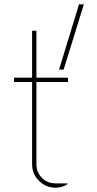

<svg xmlns="http://www.w3.org/2000/svg" viewBox="-20 -860 448 890"><path d="M368.8 -840 275 -537.5H253.8L346.2 -840ZM148.8 -717.5V-500H295V-480H148.8V-98.8Q148.8 -61.2 174.4 -35.6Q200 -10 237.5 -10H292.5V-6.2Q268.8 10 237.5 10Q192.5 10 160.6 -21.9Q128.8 -53.8 128.8 -98.8V-480H45V-500H128.8V-717.5Z"/></svg>

Font: Now Thin
Style: Regular
Weight: 250
Designer: Alfredo Marco Pradil
Foundry: Alfredo Marco Pradil
Version: Version 1.002;PS 001.002;hotconv 1.0.88;makeotf.lib2.5.64775